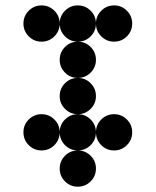

<svg xmlns="http://www.w3.org/2000/svg" viewBox="-20 -704 587 724"><path d="M136.7 -546.9Q108.4 -546.9 88.4 -566.9Q68.4 -586.9 68.4 -615.2Q68.4 -643.6 88.4 -663.6Q108.4 -683.6 136.7 -683.6Q165 -683.6 185.1 -663.6Q205.1 -643.6 205.1 -615.2Q205.1 -586.9 185.1 -566.9Q165 -546.9 136.7 -546.9ZM273.4 -546.9Q245.1 -546.9 225.1 -566.9Q205.1 -586.9 205.1 -615.2Q205.1 -643.6 225.1 -663.6Q245.1 -683.6 273.4 -683.6Q301.8 -683.6 321.8 -663.6Q341.8 -643.6 341.8 -615.2Q341.8 -586.9 321.8 -566.9Q301.8 -546.9 273.4 -546.9ZM410.2 -546.9Q381.8 -546.9 361.8 -566.9Q341.8 -586.9 341.8 -615.2Q341.8 -643.6 361.8 -663.6Q381.8 -683.6 410.2 -683.6Q438.5 -683.6 458.5 -663.6Q478.5 -643.6 478.5 -615.2Q478.5 -586.9 458.5 -566.9Q438.5 -546.9 410.2 -546.9ZM273.4 -410.2Q245.1 -410.2 225.1 -430.2Q205.1 -450.2 205.1 -478.5Q205.1 -506.8 225.1 -526.9Q245.1 -546.9 273.4 -546.9Q301.8 -546.9 321.8 -526.9Q341.8 -506.8 341.8 -478.5Q341.8 -450.2 321.8 -430.2Q301.8 -410.2 273.4 -410.2ZM273.4 -273.4Q245.1 -273.4 225.1 -293.5Q205.1 -313.5 205.1 -341.8Q205.1 -370.1 225.1 -390.1Q245.1 -410.2 273.4 -410.2Q301.8 -410.2 321.8 -390.1Q341.8 -370.1 341.8 -341.8Q341.8 -313.5 321.8 -293.5Q301.8 -273.4 273.4 -273.4ZM136.7 -136.7Q108.4 -136.7 88.4 -156.7Q68.4 -176.8 68.4 -205.1Q68.4 -233.4 88.4 -253.4Q108.4 -273.4 136.7 -273.4Q165 -273.4 185.1 -253.4Q205.1 -233.4 205.1 -205.1Q205.1 -176.8 185.1 -156.7Q165 -136.7 136.7 -136.7ZM273.4 -136.7Q245.1 -136.7 225.1 -156.7Q205.1 -176.8 205.1 -205.1Q205.1 -233.4 225.1 -253.4Q245.1 -273.4 273.4 -273.4Q301.8 -273.4 321.8 -253.4Q341.8 -233.4 341.8 -205.1Q341.8 -176.8 321.8 -156.7Q301.8 -136.7 273.4 -136.7ZM410.2 -136.7Q381.8 -136.7 361.8 -156.7Q341.8 -176.8 341.8 -205.1Q341.8 -233.4 361.8 -253.4Q381.8 -273.4 410.2 -273.4Q438.5 -273.4 458.5 -253.4Q478.5 -233.4 478.5 -205.1Q478.5 -176.8 458.5 -156.7Q438.5 -136.7 410.2 -136.7ZM273.4 0Q245.1 0 225.1 -20Q205.1 -40 205.1 -68.4Q205.1 -96.7 225.1 -116.7Q245.1 -136.7 273.4 -136.7Q301.8 -136.7 321.8 -116.7Q341.8 -96.7 341.8 -68.4Q341.8 -40 321.8 -20Q301.8 0 273.4 0Z"/></svg>

Font: DatDot
Style: Bold
Weight: 700
Designer: GGBot
Version: 1.00